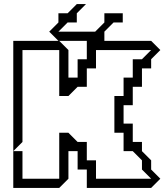

<svg xmlns="http://www.w3.org/2000/svg" viewBox="-20 -920 805 940"><path d="M45 0V-180H90V-45H270V-270H315L360 -225H405V-135H450V-45H720L675 -90V-135L630 -180H585V-270H540V-450H585V-540H630V-630H675L720 -675H450V-585H405V-495H360L315 -450H270V-675H90V-225L45 -180V-720H270L315 -675V-540H360V-630H405V-720H720L765 -675L720 -630V-585H675V-495H630V-405H585V-315H630V-225H675V-180L720 -135V-90L765 -45L720 0H405V-90H360V-180H315V-45L270 0ZM266 -720 221 -765 266 -810V-855H311L356 -900H401L356 -855V-810H311L266 -765H446L491 -810V-855H581V-810H536L491 -765V-720Z"/></svg>

Font: Rubik Iso
Style: Regular
Weight: 400
Designer: Hubert and Fischer, NaN
Foundry: Hubert and Fischer, NaN
Version: Version 2.200